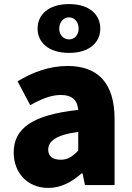

<svg xmlns="http://www.w3.org/2000/svg" viewBox="-20 -906 646 940"><path d="M216 14C279 14 332 -15 379 -57H384L396 0H541V-323C541 -501 458 -583 311 -583C222 -583 141 -553 66 -508L128 -391C185 -423 232 -441 277 -441C335 -441 359 -414 363 -368C141 -344 47 -279 47 -159C47 -64 111 14 216 14ZM277 -124C240 -124 216 -140 216 -173C216 -213 252 -246 363 -260V-169C337 -141 313 -124 277 -124ZM318 -647C420 -647 471 -700 471 -766C471 -833 420 -886 318 -886C216 -886 164 -833 164 -766C164 -700 216 -647 318 -647ZM318 -713C292 -713 270 -734 270 -766C270 -799 292 -821 318 -821C344 -821 365 -799 365 -766C365 -734 344 -713 318 -713Z"/></svg>

Font: Noto Sans JP Black
Style: Regular
Weight: 900
Designer: Ryoko NISHIZUKA 西塚涼子 (kana, bopomofo & ideographs); Paul D. Hunt (Latin, Greek & Cyrillic); Sandoll Communications 산돌커뮤니
Foundry: Adobe
Version: Version 2.002;hotconv 1.0.116;makeotfexe 2.5.65601